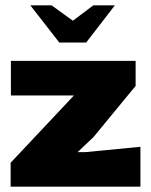

<svg xmlns="http://www.w3.org/2000/svg" viewBox="-20 -702 568 722"><path d="M20 0V-90L258 -343H21V-473H490V-379L332 -187L272 -130H302L508 -150V0ZM94 -682 203 -542H304L412 -682H331L254 -624L174 -682Z"/></svg>

Font: Rowdies
Style: Regular
Weight: 400
Designer: Jaikishan Patel
Version: Version 1.000; ttfautohint (v1.8.3)